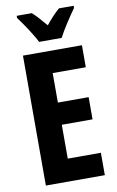

<svg xmlns="http://www.w3.org/2000/svg" viewBox="-101 -985 632 1039"><g transform="rotate(-10 215.0 -466.0)"><path d="M163 -772H287C308 -814 353 -881 381 -920V-932H300C275 -910 254 -888 225 -852C197 -885 173 -913 151 -932H68V-920C97 -882 145 -810 163 -772ZM388 0V-123H206V-309H375V-431H206V-593H388V-714H64V0Z"/></g></svg>

Font: Noto Sans Oriya ExtCond Bold
Style: Bold
Weight: 700
Width: 2
Designer: Amélie Bonet and Sol Matas
Foundry: Google LLC
Version: Version 2.006